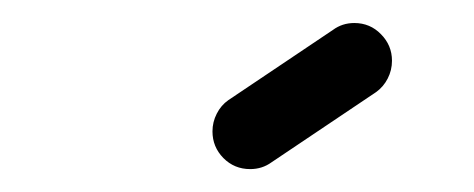

<svg xmlns="http://www.w3.org/2000/svg" viewBox="-20 -714 410 166"><path d="M196.3 -567.8Q182.6 -567.8 173.1 -577.4Q163.7 -587 163.7 -600.4Q163.7 -608.5 167.4 -615.7Q171.1 -623 177.4 -627.4L267.8 -688.1Q275.9 -694.1 286.3 -694.1Q300 -694.1 309.4 -684.4Q318.9 -674.8 318.9 -661.5Q318.9 -653.3 315.2 -646.1Q311.5 -638.9 305.2 -634.4L214.8 -573.7Q206.7 -567.8 196.3 -567.8Z"/></svg>

Font: 26F Galaxy Sans Extra Bold
Style: Regular
Weight: 800
Designer: C₂₉H₂₅N₃O₅
Version: Version 1.100